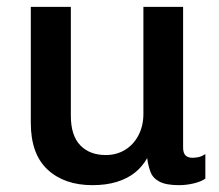

<svg xmlns="http://www.w3.org/2000/svg" viewBox="-20 -531 640 561"><path d="M250 10Q168 10 119 -35.5Q70 -81 70 -172V-511H187V-193Q187 -135 214.5 -106.5Q242 -78 289 -78Q321 -78 346 -93.5Q371 -109 385 -136.5Q399 -164 399 -198V-511H515V-100Q515 -84 522 -77Q529 -70 542 -70Q551 -70 560.5 -72Q570 -74 580 -81V-9Q567 0 545.5 5Q524 10 503 10Q466 10 446.5 0Q427 -10 420 -28Q413 -46 410 -69Q396 -44 374 -26.5Q352 -9 321 0.5Q290 10 250 10Z"/></svg>

Font: Chivo Mono Medium
Style: Regular
Weight: 500
Monospace: yes
Designer: Hector Gatti
Foundry: Omnibus-Type
Version: Version 1.008